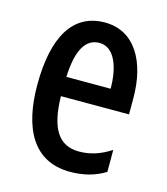

<svg xmlns="http://www.w3.org/2000/svg" viewBox="-90 -620 609 700"><g transform="rotate(15 215.0 -269.5)"><path d="M221 -549C102 -549 41 -449 41 -266C41 -105 97 10 238 10C287 10 331 -1 370 -25V-108C328 -81 291 -70 250 -70C173 -70 137 -128 135 -248H392V-309C392 -447 334 -549 221 -549ZM221 -472C276 -472 303 -406 303 -321H136C140 -425 170 -472 221 -472Z"/></g></svg>

Font: Noto Sans Arabic ExtCond Med
Style: Regular
Weight: 500
Width: 2
Designer: Monotype Design Team, Nadine Chahine, Nizar Qandah and Khaled Hosny
Foundry: Monotype Imaging Inc.
Version: Version 2.012